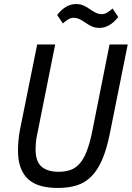

<svg xmlns="http://www.w3.org/2000/svg" viewBox="-20 -918 652 950"><path d="M253 -698 164 -253Q159 -230 157.5 -212.5Q156 -195 156 -181Q156 -118 186 -93Q216 -68 270 -68Q303 -68 328.5 -77Q354 -86 374 -108.5Q394 -131 409 -169.5Q424 -208 436 -266L522 -698H612L524 -260Q508 -180 485.5 -128Q463 -76 431.5 -44.5Q400 -13 359 -0.5Q318 12 265 12Q219 12 182.5 2Q146 -8 121 -30Q96 -52 82.5 -87.5Q69 -123 69 -174Q69 -193 71 -219.5Q73 -246 79 -277L164 -698ZM472 -780Q450 -780 434 -787.5Q418 -795 404 -805Q384 -819 371 -824.5Q358 -830 346 -830Q330 -830 318 -822.5Q306 -815 291 -802L263 -844Q305 -898 356 -898Q378 -898 394 -890.5Q410 -883 424 -873Q444 -859 457 -853.5Q470 -848 482 -848Q498 -848 510 -855.5Q522 -863 537 -876L565 -834Q523 -780 472 -780Z"/></svg>

Font: IBM Plex Sans Condensed Text
Style: Italic
Weight: 450
Width: 3
Italic angle: -11°
Designer: Mike Abbink, Paul van der Laan, Pieter van Rosmalen
Foundry: Bold Monday
Version: Version 1.1